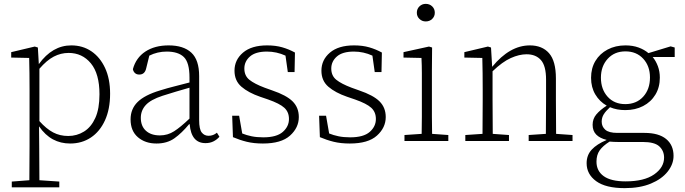

<svg xmlns="http://www.w3.org/2000/svg" viewBox="-20 -730 3547 994"><path d="M335 -456Q295 -456 258.5 -437Q222 -418 184 -374V-103Q220 -63 255 -44.5Q290 -26 333 -26Q378 -26 415 -49Q452 -72 473.5 -119.5Q495 -167 495 -242Q495 -348 450.5 -402Q406 -456 335 -456ZM343 13Q294 13 254 -8.5Q214 -30 182 -76L183 28Q183 68 183.5 115Q184 162 184 203L287 210V240H41V210L132 203Q132 162 132.5 114.5Q133 67 133 26V-262Q133 -309 132.5 -350.5Q132 -392 131 -430L38 -432V-460L160 -489L176 -484L181 -398Q251 -495 349 -495Q408 -495 453 -464.5Q498 -434 524 -378Q550 -322 550 -245Q550 -165 523.5 -107Q497 -49 450.5 -18Q404 13 343 13Z M1044 11Q970 11 962 -87H959Q921 -41 883 -14Q845 13 790 13Q732 13 694 -19.5Q656 -52 656 -112Q656 -166 692.5 -202Q729 -238 809 -262Q847 -274 885.5 -283.5Q924 -293 961 -303V-329Q961 -406 932 -434.5Q903 -463 843 -463Q795 -463 753 -442L737 -377Q730 -344 701 -344Q687 -344 678.5 -352Q670 -360 668 -372Q684 -431 732.5 -463Q781 -495 853 -495Q930 -495 970.5 -457.5Q1011 -420 1011 -336V-108Q1011 -61 1024.5 -44Q1038 -27 1060 -27Q1084 -27 1103 -43L1116 -22Q1103 -7 1085 2Q1067 11 1044 11ZM709 -120Q709 -77 735.5 -53Q762 -29 808 -29Q848 -29 881.5 -50.5Q915 -72 961 -116V-276Q926 -266 890.5 -255.5Q855 -245 821 -234Q760 -214 734.5 -186Q709 -158 709 -120Z M1341 13Q1294 13 1257.5 4Q1221 -5 1186 -20L1182 -131H1218L1234 -39Q1256 -30 1282.5 -24.5Q1309 -19 1343 -19Q1412 -19 1444 -47Q1476 -75 1476 -114Q1476 -150 1452 -172Q1428 -194 1368 -215L1327 -229Q1266 -250 1230 -281Q1194 -312 1194 -364Q1194 -420 1238 -457.5Q1282 -495 1363 -495Q1407 -495 1441.5 -485Q1476 -475 1507 -458L1505 -357H1470L1458 -442Q1412 -463 1362 -463Q1303 -463 1274 -437.5Q1245 -412 1245 -375Q1245 -338 1271 -317Q1297 -296 1350 -276L1389 -262Q1463 -237 1495 -205Q1527 -173 1527 -124Q1527 -69 1481.5 -28Q1436 13 1341 13Z M1791 13Q1744 13 1707.5 4Q1671 -5 1636 -20L1632 -131H1668L1684 -39Q1706 -30 1732.5 -24.5Q1759 -19 1793 -19Q1862 -19 1894 -47Q1926 -75 1926 -114Q1926 -150 1902 -172Q1878 -194 1818 -215L1777 -229Q1716 -250 1680 -281Q1644 -312 1644 -364Q1644 -420 1688 -457.5Q1732 -495 1813 -495Q1857 -495 1891.5 -485Q1926 -475 1957 -458L1955 -357H1920L1908 -442Q1862 -463 1812 -463Q1753 -463 1724 -437.5Q1695 -412 1695 -375Q1695 -338 1721 -317Q1747 -296 1800 -276L1839 -262Q1913 -237 1945 -205Q1977 -173 1977 -124Q1977 -69 1931.5 -28Q1886 13 1791 13Z M2074 0V-31L2163 -37Q2164 -78 2164 -126Q2164 -174 2164 -213V-263Q2164 -310 2164 -351Q2164 -392 2162 -430L2069 -432V-460L2201 -489L2217 -484L2216 -367V-213Q2216 -174 2216 -125.5Q2216 -77 2217 -37L2301 -31V0ZM2184 -619Q2165 -619 2151.5 -632Q2138 -645 2138 -664Q2138 -684 2151.5 -697Q2165 -710 2184 -710Q2204 -710 2217.5 -697Q2231 -684 2231 -664Q2231 -645 2217.5 -632Q2204 -619 2184 -619Z M2389 0V-31L2478 -37Q2478 -78 2478.5 -126Q2479 -174 2479 -213V-264Q2479 -311 2478.5 -351.5Q2478 -392 2477 -430L2384 -432V-460L2506 -489L2522 -484L2528 -384Q2619 -495 2723 -495Q2787 -495 2822.5 -454.5Q2858 -414 2858 -324V-213Q2858 -173 2858.5 -125Q2859 -77 2859 -37L2944 -31V0H2717V-31L2806 -37Q2806 -77 2806.5 -125Q2807 -173 2807 -213V-318Q2807 -389 2780.5 -419Q2754 -449 2706 -449Q2668 -449 2624.5 -429.5Q2581 -410 2530 -361V-213Q2530 -174 2530.5 -126Q2531 -78 2531 -37L2615 -31V0Z M3068 107Q3068 155 3105.5 182Q3143 209 3219 209Q3315 209 3366.5 173Q3418 137 3418 86Q3418 51 3393.5 28Q3369 5 3307 5H3178Q3168 5 3157.5 4.5Q3147 4 3136 3Q3101 25 3084.5 48.5Q3068 72 3068 107ZM3217 -160Q3173 -160 3138 -175Q3116 -155 3105.5 -138Q3095 -121 3095 -100Q3095 -75 3113.5 -58.5Q3132 -42 3176 -42H3316Q3390 -42 3428.5 -10.5Q3467 21 3467 77Q3467 120 3436.5 158.5Q3406 197 3349.5 220.5Q3293 244 3214 244Q3116 244 3066.5 208Q3017 172 3017 115Q3017 73 3043.5 44.5Q3070 16 3120 -5V-6Q3086 -14 3067 -33Q3048 -52 3048 -84Q3048 -115 3067.5 -138Q3087 -161 3121 -183Q3084 -204 3062 -241Q3040 -278 3040 -327Q3040 -377 3062.5 -414.5Q3085 -452 3125.5 -473.5Q3166 -495 3218 -495Q3256 -495 3286 -484Q3316 -473 3337 -455L3452 -490L3473 -484V-435H3359Q3376 -414 3386 -387Q3396 -360 3396 -328Q3396 -278 3373 -240Q3350 -202 3309.5 -181Q3269 -160 3217 -160ZM3217 -191Q3275 -191 3310 -229.5Q3345 -268 3345 -329Q3345 -388 3310 -426Q3275 -464 3218 -464Q3161 -464 3126 -425.5Q3091 -387 3091 -328Q3091 -268 3125.5 -229.5Q3160 -191 3217 -191Z"/></svg>

Font: Source Serif 4 SmText Light
Style: Regular
Weight: 300
Designer: Frank Grießhammer
Foundry: Adobe
Version: Version 4.005;hotconv 1.1.0;makeotfexe 2.6.0